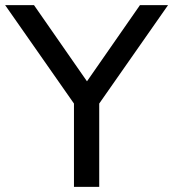

<svg xmlns="http://www.w3.org/2000/svg" viewBox="-26 -725 672 745"><path d="M261 0V-366L280 -296L-6 -705H106L316 -403H307L517 -705H626L340 -296L359 -366V0Z"/></svg>

Font: Nunito Sans 12pt ExtraLight 9pt Medium
Style: Regular
Weight: 500
Version: Version 3.101;gftools[0.9.27]